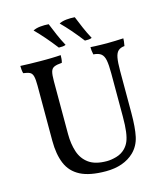

<svg xmlns="http://www.w3.org/2000/svg" viewBox="-126 -960 927 1066"><g transform="rotate(-15 337.5 -427.0)"><path d="M570 -269Q570 -183 559 -132.5Q548 -82 513 -48Q484 -20 443 -5.5Q402 9 351 9Q258 9 204.5 -18.5Q151 -46 128.5 -100Q106 -154 106 -231V-549Q106 -584 101.5 -602Q97 -620 84.5 -626.5Q72 -633 47 -636Q44 -646 43 -657.5Q42 -669 42 -679Q62 -678 94.5 -677Q127 -676 158 -676Q173 -676 189 -676Q205 -676 220 -676.5Q235 -677 249 -677.5Q263 -678 274 -679Q274 -669 273 -657.5Q272 -646 269 -636Q240 -634 225 -627.5Q210 -621 205 -603.5Q200 -586 200 -549V-245Q200 -188 215 -142.5Q230 -97 267 -70.5Q304 -44 370 -44Q395 -44 425 -52.5Q455 -61 476 -82Q492 -98 501 -119Q510 -140 514.5 -174Q519 -208 519 -261V-509Q519 -557 514 -583.5Q509 -610 494.5 -622Q480 -634 450 -636Q447 -651 446 -659.5Q445 -668 445 -679Q456 -678 472.5 -677.5Q489 -677 506.5 -676.5Q524 -676 539 -676Q562 -676 588 -677Q614 -678 634 -679Q634 -672 633 -662Q632 -652 629 -636Q606 -634 593 -622.5Q580 -611 575 -584.5Q570 -558 570 -509ZM275 -722Q244 -762 217.5 -792.5Q191 -823 164 -850Q181 -859 205.5 -861.5Q230 -864 254 -862Q267 -830 281.5 -796Q296 -762 315 -727Q306 -723 297 -722.5Q288 -722 275 -722ZM425 -722Q394 -762 367.5 -792.5Q341 -823 314 -850Q331 -859 355.5 -861.5Q380 -864 404 -862Q417 -830 431.5 -796Q446 -762 465 -727Q456 -723 447 -722.5Q438 -722 425 -722Z"/></g></svg>

Font: Vollkorn
Style: Regular
Weight: 400
Designer: Friedrich Althausen
Foundry: Friedrich Althausen
Version: Version 4.104